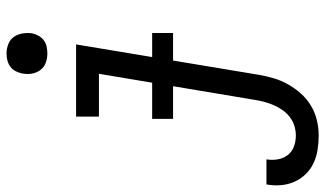

<svg xmlns="http://www.w3.org/2000/svg" viewBox="-272 -559 996 588"><g transform="rotate(-90 226.0 -265.0)"><path d="M105 213Q83 213 61 209.5Q39 206 20 197Q1 188 -13.5 173Q-28 158 -36.5 139Q-45 120 -47 98Q-49 76 -45 54Q-45 54 -45 53.5Q-45 53 -45 53H32Q32 53 32 53Q32 53 32 53Q29 70 32 87.5Q35 105 45 118Q55 131 71 137Q87 143 105 143Q120 143 134.5 138.5Q149 134 161.5 124.5Q174 115 183 102Q192 89 198 75Q204 61 208 46.5Q212 32 214 18L294 -460H163V-530H384L291 29Q287 52 280.5 74.5Q274 97 262 118.5Q250 140 233.5 158.5Q217 177 196 189.5Q175 202 151.5 207.5Q128 213 105 213ZM356 -618Q341 -618 327.5 -623Q314 -628 305.5 -639.5Q297 -651 294.5 -665.5Q292 -680 295 -695Q297 -705 302 -715Q307 -725 316 -731.5Q325 -738 335.5 -740.5Q346 -743 356 -743Q371 -743 385 -737.5Q399 -732 407 -720.5Q415 -709 417.5 -694.5Q420 -680 418 -665Q416 -655 410.5 -645Q405 -635 396 -628.5Q387 -622 376.5 -620Q366 -618 356 -618ZM156 -233V-297H419V-233Z"/></g></svg>

Font: Iosevka Curly Oblique
Style: Regular
Weight: 400
Italic angle: -9°
Monospace: yes
Designer: Belleve Invis
Foundry: Belleve Invis
Version: Version 11.1.0; ttfautohint (v1.8.3)